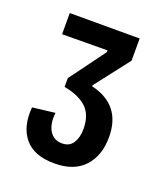

<svg xmlns="http://www.w3.org/2000/svg" viewBox="-87 -736 469 537"><g transform="rotate(20 147.5 -467.0)"><path d="M134 -262Q73 -262 45 -296Q17 -330 22 -388L89 -396Q85 -363 97.5 -342.5Q110 -322 135 -322Q157 -322 167.5 -338.5Q178 -355 178 -380Q178 -422 155 -443.5Q132 -465 88 -473V-499L166 -605V-610L31 -609V-672H239V-606L160 -504V-501Q253 -479 253 -383Q253 -328 222.5 -295Q192 -262 134 -262Z"/></g></svg>

Font: Bricolage Grotesque 12pt Condensed
Style: Regular
Weight: 400
Width: 3
Designer: Mathieu Triay
Foundry: Atelier Triay
Version: Version 1.001; ttfautohint (v1.8.4.7-5d5b);gftools[0.9.33.de